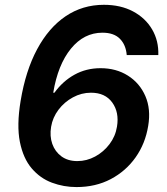

<svg xmlns="http://www.w3.org/2000/svg" viewBox="-20 -757 686 787"><path d="M293.5 9.8Q241.2 9.8 193.1 -8.1Q145 -25.9 110.1 -66.7Q75.2 -107.4 61.5 -175.3Q47.9 -243.2 64.5 -343.3Q85 -467.3 132.3 -555.4Q179.7 -643.6 249 -690.4Q318.4 -737.3 405.8 -737.3Q474.6 -737.3 525.4 -710.2Q576.2 -683.1 603.5 -636.5Q630.9 -589.8 628.9 -531.2H499.5Q496.1 -573.2 471.4 -598.1Q446.8 -623 399.9 -623Q324.2 -623 270.8 -557.6Q217.3 -492.2 198.2 -377H203.1Q237.3 -424.3 285.4 -450.9Q333.5 -477.5 392.1 -477.5Q456.1 -477.5 504.4 -447Q552.7 -416.5 575.9 -363Q599.1 -309.6 587.4 -240.7Q575.7 -168.5 535.9 -112.1Q496.1 -55.7 434.1 -22.9Q372.1 9.8 293.5 9.8ZM296.9 -96.7Q335.4 -96.7 370.1 -115.5Q404.8 -134.3 429 -166.3Q453.1 -198.2 459.5 -237.8Q469.2 -296.4 440.2 -336.7Q411.1 -377 353 -377Q314 -377 278.8 -357.9Q243.7 -338.9 219.7 -307.1Q195.8 -275.4 189.5 -237.3Q183.1 -199.2 194.3 -167.2Q205.6 -135.3 231.9 -116Q258.3 -96.7 296.9 -96.7Z"/></svg>

Font: Inter Semi Bold
Style: Italic
Weight: 600
Italic angle: -9.39999°
Designer: Rasmus Andersson
Foundry: rsms
Version: Version 4.000;git-3c8e0fc